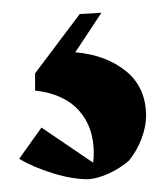

<svg xmlns="http://www.w3.org/2000/svg" viewBox="-20 -27 259 301"><path d="M209 155Q209 171 202 190Q195 209 182 225Q168 237 150.5 245Q133 253 118 254Q93 254 62.5 244.5Q32 235 10 222L45 173L126 228Q127 223 127 213Q127 172 103.5 146Q80 120 35 115V88L105 -5L139 -7L98 55Q146 59 177.5 84.5Q209 110 209 155Z"/></svg>

Font: Rakkas
Style: Regular
Weight: 400
Designer: Zeynep Akay
Foundry: Zeynep Akay
Version: Version 2.000